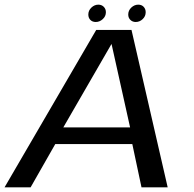

<svg xmlns="http://www.w3.org/2000/svg" viewBox="-36 -805 834 825"><path d="M-16.5 0H95.5L201.5 -186H532.5L572 0H684.5L529 -676.5H377.5ZM236 -257.5 442.5 -615H443.5L523 -257.5ZM375.5 -710.5Q392 -710.5 405.5 -722.8Q419 -735 419 -752.5Q419 -766.5 409.8 -775.8Q400.5 -785 386.5 -785Q370 -785 356.8 -772.5Q343.5 -760 343.5 -742.5Q343.5 -728.5 352.2 -719.5Q361 -710.5 375.5 -710.5ZM547 -710.5Q564 -710.5 577 -722.8Q590 -735 590 -752.5Q590 -766.5 581.2 -775.8Q572.5 -785 558 -785Q541.5 -785 528.2 -772.5Q515 -760 515 -742.5Q515 -728.5 524.2 -719.5Q533.5 -710.5 547 -710.5Z"/></svg>

Font: Anybody SemiExpanded
Style: Italic
Weight: 400
Width: 6
Italic angle: -10°
Version: Version 1.113;gftools[0.9.25]